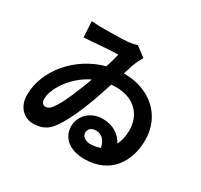

<svg xmlns="http://www.w3.org/2000/svg" viewBox="-169 -1007 1339 1279"><g transform="rotate(30 500.0 -368.0)"><path d="M564 -576H560C571 -607 578 -634 585 -653C596 -682 610 -709 622 -729L547 -786C528 -779 503 -775 480 -772C421 -767 309 -767 272 -767C255 -767 229 -768 201 -771L208 -649C278 -654 410 -666 466 -666C459 -637 449 -600 436 -559C228 -503 73 -320 73 -131C73 -35 136 16 199 16C263 16 301 -3 332 -38C386 -100 442 -229 482 -340L525 -469C538 -470 550 -471 563 -471C699 -471 782 -387 782 -264C782 -224 774 -185 757 -150C726 -206 671 -244 591 -244C500 -244 432 -178 432 -97C432 -2 511 50 615 50C815 50 906 -96 906 -261C906 -446 767 -576 564 -576ZM395 -434 390 -418C363 -345 308 -203 263 -148C247 -127 231 -122 216 -122C200 -122 185 -137 185 -165C185 -235 258 -367 395 -434ZM603 -56C562 -56 534 -78 534 -107C534 -138 560 -154 591 -154C630 -154 663 -130 676 -70C649 -61 625 -56 603 -56Z"/></g></svg>

Font: Spoqa Han Sans Neo Bold
Style: Bold
Weight: 700
Designer: [Spoqa Han Sans Neo] Dong-huui Kim  Younghwa Kang  Yujin Lee  [Noto Sans] Ryoko NISHIZUKA  (kana & ideographs); Paul D. 
Foundry: Spoqa (http://www.spoqa-han-sans.com)
Version: Version 1.100;hotconv 1.0.109;makeotfexe 2.5.65596